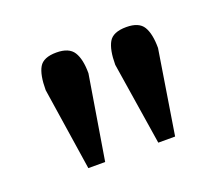

<svg xmlns="http://www.w3.org/2000/svg" viewBox="-63 -808 549 472"><g transform="rotate(-20 211.5 -572.0)"><path d="M64 -641Q64 -681 75 -700Q86 -719 120 -719Q153 -719 165 -700Q177 -681 177 -644L141 -425H97ZM246 -641Q246 -680 257 -699.5Q268 -719 303 -719Q336 -719 347.5 -700Q359 -681 359 -644L324 -425H280Z"/></g></svg>

Font: Taviraj Medium
Style: Regular
Weight: 500
Designer: Katatrad Team
Foundry: CadsonDemak
Version: Version 1.030